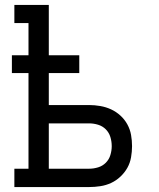

<svg xmlns="http://www.w3.org/2000/svg" viewBox="-20 -755 640 775"><path d="M38 0V-74H95V-460H28V-532H95V-662H38V-735H177V-532H300V-460H177V-331H340Q362 -331 385 -327Q408 -323 428.5 -313.5Q449 -304 466 -288.5Q483 -273 494 -253Q505 -233 509 -210.5Q513 -188 513 -165Q513 -143 509 -120Q505 -97 494 -77.5Q483 -58 466 -42Q449 -26 428.5 -16.5Q408 -7 385 -3.5Q362 0 340 0ZM340 -74Q358 -74 376 -79.5Q394 -85 407 -98Q420 -111 425.5 -129Q431 -147 431 -165Q431 -184 425.5 -202Q420 -220 407 -233Q394 -246 376 -251.5Q358 -257 340 -257H177V-74Z"/></svg>

Font: Iosevka Curly Slab Extended
Style: Regular
Weight: 400
Width: 7
Monospace: yes
Designer: Belleve Invis
Foundry: Belleve Invis
Version: Version 11.1.0; ttfautohint (v1.8.3)